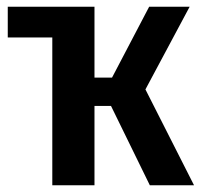

<svg xmlns="http://www.w3.org/2000/svg" viewBox="-20 -549 596 569"><path d="M411 -284 555 0H424L309 -235H260V0H135V-438H3V-529H260V-319H312L422 -529H542Z"/></svg>

Font: Fira Sans Condensed Medium
Style: Regular
Weight: 500
Width: 3
Designer: Carrois Corporate & Edenspiekermann AG
Foundry: Carrois Corporate GbR & Edenspiekermann AG
Version: Version 4.203;PS 004.203;hotconv 1.0.88;makeotf.lib2.5.64775